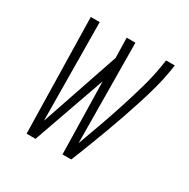

<svg xmlns="http://www.w3.org/2000/svg" viewBox="-126 -647 753 764"><g transform="rotate(30 250.0 -265.0)"><path d="M91 0 80 -530H121L125 -79L247 -438L245 -530H285L289 -71Q309 -125 328 -178.5Q347 -232 364.5 -286Q382 -340 397.5 -394.5Q413 -449 422 -504L426 -530H466L462 -504Q455 -461 443.5 -418.5Q432 -376 418.5 -334Q405 -292 390.5 -250Q376 -208 360.5 -166.5Q345 -125 329 -83Q313 -41 296 0H256L249 -332L132 0Z"/></g></svg>

Font: Iosevka Curly Slab XLtObl
Style: Regular
Weight: 200
Italic angle: -9°
Monospace: yes
Designer: Belleve Invis
Foundry: Belleve Invis
Version: Version 11.1.0; ttfautohint (v1.8.3)